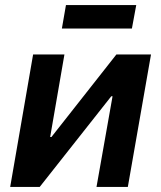

<svg xmlns="http://www.w3.org/2000/svg" viewBox="-20 -734 632 754"><path d="M20 0H136L417 -356H422L359 0H482L573 -520H437L182 -196H177L233 -520H110ZM223 -622H498L515 -714H239Z"/></svg>

Font: Fixel Text 20240404 SemiBold
Style: Italic
Weight: 600
Width: 4
Italic angle: -10°
Designer: AlfaBravo + MacPaw
Foundry: Kyrylo Tkachov, Marchela Mozhyna, Serhii Makarenko, Maria Weinstein, Zakhar Kryvoshyya
Version: Version 1.211;Glyphs 3.2 (3225)